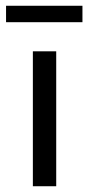

<svg xmlns="http://www.w3.org/2000/svg" viewBox="-20 -646 309 666"><path d="M1 -626H266V-569H1ZM94 -468H175V0H94Z"/></svg>

Font: Ysabeau SC Medium
Style: Regular
Weight: 500
Designer: Christian Thalmann (Catharsis Fonts)
Version: Version 0.003